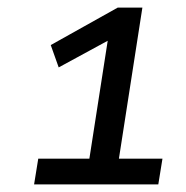

<svg xmlns="http://www.w3.org/2000/svg" viewBox="-20 -725 490 507"><path d="M70 -238 81 -306H216L267 -634H295L135 -547L114 -606L291 -705H356L294 -306H409L398 -238Z"/></svg>

Font: Nunito Sans 7pt SemiCondensed SemiBold
Style: Italic
Weight: 600
Width: 4
Italic angle: -9°
Designer: Vernon Adams
Foundry: Vernon Adams
Version: Version 3.101;gftools[0.9.27]